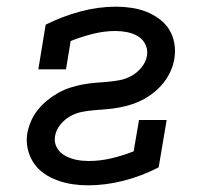

<svg xmlns="http://www.w3.org/2000/svg" viewBox="-20 -548 640 576"><path d="M244 8Q220 8 197 4.5Q174 1 152 -7Q130 -15 111.5 -28Q93 -41 80.5 -60Q68 -79 63 -102Q58 -125 62 -149Q66 -168 73.5 -185.5Q81 -203 94 -219Q107 -235 122.5 -247.5Q138 -260 155 -269.5Q172 -279 190.5 -285Q209 -291 227.5 -294.5Q246 -298 265 -299.5Q284 -301 302 -302.5Q320 -304 339 -307.5Q358 -311 375.5 -321Q393 -331 405.5 -347Q418 -363 421 -381Q424 -399 416 -415Q408 -431 393.5 -439.5Q379 -448 361.5 -451.5Q344 -455 326 -455Q293 -455 259 -446.5Q225 -438 192 -425L178 -340H95L117 -474Q167 -499 221 -513.5Q275 -528 328 -528Q351 -528 374.5 -524.5Q398 -521 418.5 -513Q439 -505 457.5 -491.5Q476 -478 487.5 -459.5Q499 -441 503 -418Q507 -395 503 -371Q500 -353 492 -335Q484 -317 472 -301.5Q460 -286 444.5 -273Q429 -260 411.5 -250.5Q394 -241 375.5 -235Q357 -229 338 -225.5Q319 -222 301 -220.5Q283 -219 264 -217.5Q245 -216 226.5 -212.5Q208 -209 191 -199.5Q174 -190 161 -174Q148 -158 145 -139Q142 -120 151 -104.5Q160 -89 176 -80.5Q192 -72 209.5 -68.5Q227 -65 246 -65Q280 -65 314 -73Q348 -81 381 -94L397 -188H480L456 -46Q406 -20 351.5 -6Q297 8 244 8Z"/></svg>

Font: Iosevka Etoile
Style: Italic
Weight: 400
Italic angle: -9°
Designer: Belleve Invis
Foundry: Belleve Invis
Version: Version 22.1.2; ttfautohint (v1.8.4)